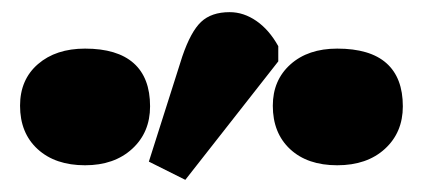

<svg xmlns="http://www.w3.org/2000/svg" viewBox="-20 -870 697 316"><path d="M285 -574 225 -604 280 -777Q294 -818 311 -834Q328 -850 358 -850Q381 -850 402 -835.5Q423 -821 438 -794V-769ZM120 -598Q71 -598 42 -624.5Q13 -651 13 -696Q13 -739 42.5 -764.5Q72 -790 120 -790Q173 -790 200 -766Q227 -742 227 -695Q227 -652 197.5 -625Q168 -598 120 -598ZM535 -598Q486 -598 457.5 -624.5Q429 -651 429 -696Q429 -738 458 -764Q487 -790 535 -790Q589 -790 616 -766Q643 -742 643 -695Q643 -652 613.5 -625Q584 -598 535 -598Z"/></svg>

Font: Literata Black
Style: Regular
Weight: 900
Designer: Latin by Veronika Burian and Jose Scaglione. Greek by Irene Vlachou. Cyrillic by Vera Evstafieva.
Foundry: TypeTogether
Version: Version 3.103;gftools[0.9.29]